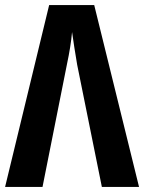

<svg xmlns="http://www.w3.org/2000/svg" viewBox="-20 -734 566 754"><path d="M0 0 173 -714H350L526 0H380L283 -480Q271 -551 263 -608Q258 -552 243 -482L147 0Z"/></svg>

Font: Noto Sans ExtraCondensed
Style: Bold
Weight: 700
Width: 2
Designer: Monotype Design Team
Foundry: Monotype Imaging Inc.
Version: Version 2.013; ttfautohint (v1.8.4.7-5d5b)